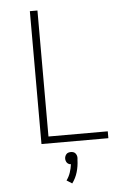

<svg xmlns="http://www.w3.org/2000/svg" viewBox="-63 -781 725 1058"><g transform="rotate(-5 300.0 -252.0)"><path d="M143 0V-735H185V-38H513V0ZM293 231 263 212Q277 193 284.5 170.5Q292 148 295 125Q289 125 283 122Q277 119 273.5 114.5Q270 110 268 104Q266 98 266 92Q266 85 268.5 78.5Q271 72 275.5 67Q280 62 286.5 60Q293 58 300 58Q307 58 313.5 60Q320 62 324.5 67Q329 72 331.5 78.5Q334 85 334 92V94L333 105Q332 139 322.5 171.5Q313 204 293 231Z"/></g></svg>

Font: Zed Sans Extralight Extended
Style: Regular
Weight: 200
Width: 7
Designer: Belleve Invis
Foundry: Belleve Invis
Version: Version 1.0.0; ttfautohint (v1.8.4)